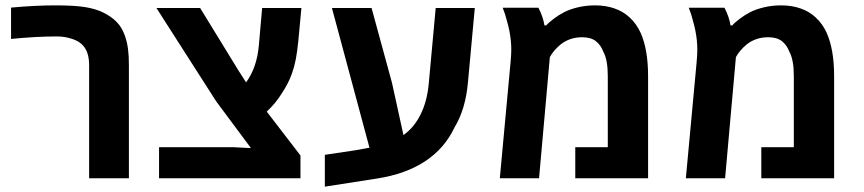

<svg xmlns="http://www.w3.org/2000/svg" viewBox="-20 -661 3204 712"><path d="M242.7 -518.1Q219.2 -525.9 189.5 -525.9Q115.2 -525.9 21 -516.6V-632.8Q110.4 -641.1 185.1 -641.1Q253.9 -641.1 293.7 -635Q333.5 -628.9 363.3 -614.3Q393.6 -599.1 412.6 -579.6Q431.6 -560.1 442.4 -530.8Q451.2 -505.9 454.6 -480.2Q458 -454.6 458 -419.4V0H310.5V-419.4Q310.5 -460.9 293.7 -484.9Q276.9 -508.8 242.7 -518.1Z M569.8 -115.2H844.2L910.6 -111.8L781.7 -285.2L560.1 -631.3H722.2L864.7 -398.9L892.6 -355.5Q932.6 -410.2 939.9 -492.7L952.1 -631.3H1097.7L1085.9 -505.4Q1082 -467.8 1076.7 -440.2Q1071.3 -412.6 1062.5 -388.2Q1050.3 -353 1024.9 -314.5Q1002.9 -278.8 969.2 -247.1L1094.2 -84.5V0H569.8Z M1184.6 -86.9 1299.3 -104 1350.1 -113.3 1210.9 -631.3H1357.9L1433.6 -354L1476.1 -160.2Q1514.6 -187 1539.1 -235.4Q1563.5 -283.7 1569.8 -349.1L1595.7 -631.3H1740.7L1715.3 -355.5Q1706.5 -255.9 1665.5 -188.5Q1628.9 -110.8 1556.9 -63.2Q1484.9 -15.6 1378.4 1L1184.6 31.2Z M1876 -476.6Q1876 -511.2 1868.7 -547.9Q1865.2 -565.9 1856.9 -594.2L1853 -607.9L1844.2 -632.3H1976.6Q1994.1 -598.6 1999 -566.9H2005.9Q2013.2 -576.2 2033 -591.1Q2052.7 -606 2070.8 -615.2Q2092.3 -626.5 2122.8 -633.8Q2153.3 -641.1 2186.5 -641.1Q2226.6 -641.1 2259 -629.6Q2291.5 -618.2 2314.5 -596.7Q2340.3 -573.2 2356 -538.6Q2383.3 -476.6 2383.3 -378.9V0H2113.3V-115.2H2233.9V-378.9Q2233.9 -439 2217.3 -469.2Q2208 -494.1 2189.5 -508.5Q2170.9 -522.9 2138.7 -522.9Q2093.8 -522.9 2060.1 -497.1Q2032.7 -474.6 2019 -449.2L1979 0H1833.5L1873 -426.8Q1876 -457 1876 -476.6Z M2565.9 -476.6Q2565.9 -511.2 2558.6 -547.9Q2555.2 -565.9 2546.9 -594.2L2543 -607.9L2534.2 -632.3H2666.5Q2684.1 -598.6 2689 -566.9H2695.8Q2703.1 -576.2 2722.9 -591.1Q2742.7 -606 2760.7 -615.2Q2782.2 -626.5 2812.7 -633.8Q2843.3 -641.1 2876.5 -641.1Q2916.5 -641.1 2949 -629.6Q2981.4 -618.2 3004.4 -596.7Q3030.3 -573.2 3045.9 -538.6Q3073.2 -476.6 3073.2 -378.9V0H2803.2V-115.2H2923.8V-378.9Q2923.8 -439 2907.2 -469.2Q2897.9 -494.1 2879.4 -508.5Q2860.8 -522.9 2828.6 -522.9Q2783.7 -522.9 2750 -497.1Q2722.7 -474.6 2709 -449.2L2668.9 0H2523.4L2563 -426.8Q2565.9 -457 2565.9 -476.6Z"/></svg>

Font: Viking Open Sans
Style: Bold
Weight: 700
Foundry: Ascender Corporation
Version: Version 2.001